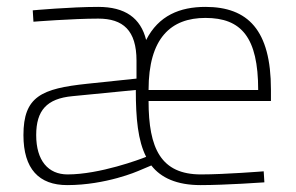

<svg xmlns="http://www.w3.org/2000/svg" viewBox="-20 -529 858 557"><path d="M411 -268C411 -419 476 -477 576 -477C680 -477 729 -421 729 -268H411ZM176 -23C120 -23 85 -63 85 -137C85 -209 116 -243 190 -250L374 -268C374 -186 380 -121 404 -74C387 -67 269 -23 176 -23ZM563 -23C447 -23 411 -98 411 -236H766V-269C766 -442 699 -509 576 -509C502 -509 440 -484 404 -413C388 -477 343 -509 265 -509C185 -509 75 -499 75 -499L77 -466C77 -466 191 -475 265 -475C337 -475 376 -441 376 -353V-301L233 -286C100 -272 48 -249 48 -137C48 -39 93 8 175 8C288 8 381 -33 381 -33L419 -49C447 -13 493 8 562 8C635 8 747 0 747 0L745 -32C745 -32 633 -23 563 -23Z"/></svg>

Font: RazerF5 Thin
Style: Regular
Weight: 250
Foundry: Razer Inc.
Version: Version 2